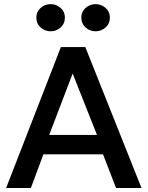

<svg xmlns="http://www.w3.org/2000/svg" viewBox="-20 -934 734 954"><path d="M10.5 0 282.5 -700H404L683 0H556.5L492 -167H195.5L133.5 0ZM224.5 -263.5H462L341 -568.5ZM232 -778.5Q203.5 -778.5 182 -797.5Q160.5 -816.5 160.5 -846.5Q160.5 -876 182 -894.8Q203.5 -913.5 232 -913.5Q259.5 -913.5 281 -894.8Q302.5 -876 302.5 -846.5Q302.5 -816.5 281.2 -797.5Q260 -778.5 232 -778.5ZM455 -778.5Q426.5 -778.5 405.2 -797.5Q384 -816.5 384 -846.5Q384 -875.5 405.2 -894.5Q426.5 -913.5 455 -913.5Q483 -913.5 504.5 -894.8Q526 -876 526 -846.5Q526 -816.5 504.5 -797.5Q483 -778.5 455 -778.5Z"/></svg>

Font: Geologica
Style: Regular
Weight: 400
Designer: Sindre Bremnes, Frode Helland
Foundry: Monokrom Skriftforlag AS
Version: Version 1.010; ttfautohint (v1.8.4.7-5d5b);gftools[0.9.28]